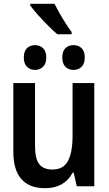

<svg xmlns="http://www.w3.org/2000/svg" viewBox="-20 -978 570 1008"><path d="M216 10Q135 10 92.5 -37.5Q50 -85 50 -182V-542H164V-210Q164 -146 185.5 -117Q207 -88 256 -88Q313 -88 337 -133.5Q361 -179 361 -266V-542H475V0H383L367 -71H361Q318 10 216 10ZM366 -611Q340 -611 323.5 -627.5Q307 -644 307 -676Q307 -709 323.5 -725Q340 -741 366 -741Q392 -741 408.5 -725Q425 -709 425 -676Q425 -644 408.5 -627.5Q392 -611 366 -611ZM164 -611Q138 -611 121.5 -627.5Q105 -644 105 -676Q105 -709 121.5 -725Q138 -741 164 -741Q189 -741 206 -725Q223 -709 223 -676Q223 -644 206 -627.5Q189 -611 164 -611ZM281 -798Q261 -815 233 -843Q205 -871 179 -900Q153 -929 139 -949V-958H266Q277 -936 293 -908Q309 -880 326 -853.5Q343 -827 356 -810V-798Z"/></svg>

Font: Noto Sans Mono Condensed SemiBold
Style: Regular
Weight: 600
Width: 3
Designer: Monotype Design Team
Foundry: Monotype Imaging Inc.
Version: Version 2.014